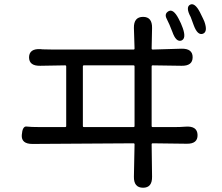

<svg xmlns="http://www.w3.org/2000/svg" viewBox="-20 -842 1040 899"><path d="M650 37Q606 37 607 -15L610 -166Q610 -171 605 -171L132 -168Q79 -168 82 -210Q85 -252 104.5 -249.5Q124 -247 167 -247H285Q290 -247 290 -252V-531Q290 -536 285 -536L168 -534Q116 -533 116 -574Q117 -615 170 -612L179 -611Q204 -610 229 -610H605Q610 -610 610 -615L607 -711Q606 -763 650 -763Q693 -763 692 -711L690 -615Q690 -610 695 -610L830 -614Q882 -615 882 -574Q882 -533 830 -534L695 -536Q690 -536 690 -531V-252Q690 -247 695 -247H799Q824 -247 849 -249Q904 -253 905 -210Q906 -168 854 -169L695 -171Q690 -171 690 -166L692 -15Q693 37 650 37ZM368 -252Q368 -247 373 -247H605Q610 -247 610 -252V-531Q610 -536 605 -536H373Q368 -536 368 -531ZM829 -652Q804 -644 787 -693Q773 -730 760.5 -754Q748 -778 770 -790Q792 -801 816 -755Q828 -733 836 -710Q853 -661 829 -652ZM930 -684Q905 -675 887 -724Q875 -758 873 -762Q848 -808 870 -820Q892 -831 916 -785Q934 -749 937 -741Q954 -693 930 -684Z"/></svg>

Font: Resource Han Rounded CN
Style: Regular
Weight: 400
Designer: Cyano Hao (round all glyphs); Ryoko NISHIZUKA  (kana, bopomofo & ideographs); Paul D. Hunt (Latin, Greek & Cyrillic); Sa
Foundry: Cyano Hao
Version: 0.990